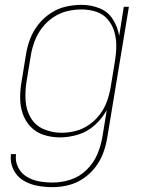

<svg xmlns="http://www.w3.org/2000/svg" viewBox="-20 -558 616 791"><path d="M197 213Q229 213 261.5 205Q294 197 323 177.5Q352 158 373 130.5Q394 103 405.5 71.5Q417 40 422 8L511 -530H490L471 -410Q465 -447 445 -478.5Q425 -510 390 -524Q355 -538 316 -538Q283 -538 250.5 -530.5Q218 -523 188.5 -503.5Q159 -484 137.5 -456.5Q116 -429 104 -397.5Q92 -366 87 -333L69 -223Q63 -189 63 -155Q63 -121 73.5 -90Q84 -59 106.5 -35.5Q129 -12 161 -2Q193 8 227 8Q264 8 302 -3.5Q340 -15 370.5 -42.5Q401 -70 420 -105L402 5Q396 42 381 77.5Q366 113 337 141.5Q308 170 271 182Q234 194 197 194Q168 194 140.5 189Q113 184 90 170Q67 156 54.5 131Q42 106 46 77H25Q21 110 34.5 139Q48 168 74.5 184.5Q101 201 132.5 207Q164 213 197 213ZM233 -11Q195 -11 160 -26Q125 -41 106.5 -73Q88 -105 85.5 -143Q83 -181 89 -220L107 -330Q112 -360 123 -389Q134 -418 153.5 -443.5Q173 -469 200 -487Q227 -505 256.5 -512Q286 -519 316 -519Q347 -519 375.5 -510Q404 -501 423 -479Q442 -457 450.5 -429Q459 -401 459 -370.5Q459 -340 454 -309L436 -199Q431 -170 421 -141.5Q411 -113 392 -87.5Q373 -62 347 -44Q321 -26 291.5 -18.5Q262 -11 233 -11Z"/></svg>

Font: Iosevka Sparkle Thin
Style: Italic
Weight: 100
Italic angle: -9°
Designer: Belleve Invis
Foundry: Belleve Invis
Version: Version 4.5.0; ttfautohint (v1.8.3)